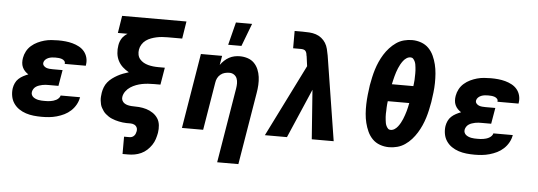

<svg xmlns="http://www.w3.org/2000/svg" viewBox="-57 -935 3714 1326"><g transform="rotate(5 1800.0 -271.5)"><path d="M250 8Q221 8 193 5Q165 2 139 -6.5Q113 -15 91 -30Q69 -45 54 -67Q39 -89 34 -116.5Q29 -144 33 -172Q36 -190 44 -207.5Q52 -225 66 -238Q80 -251 97 -260Q114 -269 132 -276Q119 -284 108 -295.5Q97 -307 90.5 -321.5Q84 -336 83 -352.5Q82 -369 85 -386Q89 -410 101 -432.5Q113 -455 132.5 -472Q152 -489 175 -500Q198 -511 221.5 -517.5Q245 -524 269.5 -526Q294 -528 317 -528Q343 -528 368 -525.5Q393 -523 417 -516.5Q441 -510 462.5 -498.5Q484 -487 499 -469Q514 -451 520.5 -427Q527 -403 523 -377L522 -370H376V-371Q378 -383 370.5 -391Q363 -399 352.5 -402.5Q342 -406 330.5 -407Q319 -408 307 -408Q296 -408 284 -406.5Q272 -405 260.5 -400.5Q249 -396 239.5 -387Q230 -378 228 -366Q226 -354 233.5 -345Q241 -336 251.5 -332Q262 -328 274 -327Q286 -326 298 -326H365L346 -215H279Q268 -215 257 -214.5Q246 -214 235 -211.5Q224 -209 213 -205.5Q202 -202 192 -195.5Q182 -189 175.5 -179Q169 -169 167 -158Q165 -147 169 -137.5Q173 -128 180.5 -122Q188 -116 197.5 -112Q207 -108 217.5 -106Q228 -104 238.5 -103.5Q249 -103 260 -103Q270 -103 280 -103.5Q290 -104 300 -105.5Q310 -107 320 -110Q330 -113 339.5 -118Q349 -123 357 -131.5Q365 -140 367 -150H502L501 -148Q497 -123 483.5 -98.5Q470 -74 449.5 -55Q429 -36 404.5 -24Q380 -12 353.5 -4.5Q327 3 301 5.5Q275 8 250 8Z M828 215V95H867Q875 95 883.5 91.5Q892 88 898.5 80.5Q905 73 907.5 64.5Q910 56 912 48Q914 34 908 22.5Q902 11 890 5.5Q878 0 864 0Q850 0 836.5 0Q823 0 809.5 -2Q796 -4 783 -6.5Q770 -9 757.5 -13Q745 -17 733 -22Q721 -27 710.5 -34Q700 -41 690 -49.5Q680 -58 673 -68Q666 -78 659.5 -89.5Q653 -101 650 -113.5Q647 -126 645.5 -139.5Q644 -153 645 -166.5Q646 -180 648 -194Q651 -213 658.5 -232.5Q666 -252 679.5 -268.5Q693 -285 710 -297.5Q727 -310 745 -320Q763 -330 782.5 -337.5Q802 -345 822 -351Q798 -364 778.5 -382Q759 -400 747 -423.5Q735 -447 732 -475Q729 -503 734 -531Q736 -544 740.5 -556Q745 -568 752 -579Q759 -590 769 -599Q779 -608 790 -615H723L742 -735H1188L1169 -615H1067Q1049 -615 1029.5 -613.5Q1010 -612 991.5 -608Q973 -604 954 -597Q935 -590 919 -578.5Q903 -567 892 -549.5Q881 -532 878 -513Q875 -495 878.5 -477.5Q882 -460 893 -447Q904 -434 919 -425.5Q934 -417 951 -412.5Q968 -408 986 -406Q1004 -404 1023 -404H1067L1047 -285H1003Q982 -285 961 -283.5Q940 -282 919.5 -278Q899 -274 879 -266.5Q859 -259 840.5 -247Q822 -235 808.5 -216.5Q795 -198 792 -177Q790 -164 795.5 -152.5Q801 -141 811.5 -134Q822 -127 834.5 -124Q847 -121 860 -120Q873 -119 886.5 -119Q900 -119 913 -118Q926 -117 939 -114.5Q952 -112 964 -108.5Q976 -105 987.5 -99.5Q999 -94 1009.5 -87Q1020 -80 1028.5 -71.5Q1037 -63 1044 -52.5Q1051 -42 1055 -30Q1059 -18 1060.5 -5Q1062 8 1061.5 21Q1061 34 1059 48Q1055 70 1048 92Q1041 114 1027.5 134Q1014 154 996 170.5Q978 187 956 197Q934 207 911.5 211Q889 215 867 215Z M1484 215 1570 -304Q1573 -322 1573 -340Q1573 -358 1567 -373.5Q1561 -389 1547 -398.5Q1533 -408 1515 -408Q1499 -408 1483 -404Q1467 -400 1453.5 -389Q1440 -378 1432.5 -363Q1425 -348 1423 -332L1368 0H1221L1307 -520H1454L1443 -456Q1455 -473 1470 -487Q1485 -501 1502.5 -510.5Q1520 -520 1539 -524Q1558 -528 1576 -528Q1605 -528 1631 -519.5Q1657 -511 1675.5 -492.5Q1694 -474 1704.5 -449Q1715 -424 1718.5 -397Q1722 -370 1720.5 -341.5Q1719 -313 1714 -285L1631 215ZM1489 -600 1529 -758H1641L1581 -600Z M1796 0 2045 -500 2036 -567V-569Q2035 -569 2035 -569Q2035 -569 2035 -570Q2034 -579 2032 -587.5Q2030 -596 2025 -603Q2020 -610 2011 -612.5Q2002 -615 1993 -615H1938V-735H1992Q2016 -735 2040 -733.5Q2064 -732 2085.5 -725Q2107 -718 2124.5 -704Q2142 -690 2153.5 -671.5Q2165 -653 2170.5 -630.5Q2176 -608 2180 -586L2273 0H2121L2096 -341L1949 0Z M2657 8Q2624 8 2593.5 -3Q2563 -14 2541.5 -36Q2520 -58 2507 -86.5Q2494 -115 2486.5 -145.5Q2479 -176 2476.5 -208.5Q2474 -241 2475 -274Q2476 -307 2479.5 -340.5Q2483 -374 2488 -407Q2493 -435 2499 -462.5Q2505 -490 2513.5 -517.5Q2522 -545 2534 -572Q2546 -599 2561.5 -624Q2577 -649 2597.5 -671.5Q2618 -694 2642.5 -711Q2667 -728 2695.5 -735.5Q2724 -743 2752 -743Q2785 -743 2815.5 -732Q2846 -721 2867.5 -699Q2889 -677 2902 -648.5Q2915 -620 2922.5 -589.5Q2930 -559 2932.5 -526.5Q2935 -494 2934.5 -461Q2934 -428 2930 -394.5Q2926 -361 2921 -328Q2916 -300 2910 -272.5Q2904 -245 2895.5 -217.5Q2887 -190 2875 -163Q2863 -136 2847.5 -111Q2832 -86 2812 -63.5Q2792 -41 2767 -24Q2742 -7 2713.5 0.5Q2685 8 2657 8ZM2639 -427H2788Q2789 -438 2790.5 -449Q2792 -460 2792.5 -471Q2793 -482 2793 -493Q2793 -504 2793.5 -515Q2794 -526 2793 -536.5Q2792 -547 2791 -558Q2790 -569 2788 -579Q2786 -589 2781.5 -598.5Q2777 -608 2770 -615.5Q2763 -623 2752 -623Q2737 -623 2724 -614.5Q2711 -606 2701.5 -593.5Q2692 -581 2684.5 -567.5Q2677 -554 2671.5 -540.5Q2666 -527 2661 -512.5Q2656 -498 2652.5 -484Q2649 -470 2645.5 -456Q2642 -442 2639 -427ZM2657 -112Q2672 -112 2685 -120.5Q2698 -129 2707.5 -141.5Q2717 -154 2724.5 -167.5Q2732 -181 2737.5 -194.5Q2743 -208 2748 -222.5Q2753 -237 2757 -251Q2761 -265 2764 -279Q2767 -293 2770 -308H2621Q2620 -297 2618.5 -286Q2617 -275 2617 -264Q2617 -253 2616.5 -242Q2616 -231 2615.5 -220Q2615 -209 2616 -198.5Q2617 -188 2618 -177Q2619 -166 2621 -156Q2623 -146 2627.5 -136.5Q2632 -127 2639 -119.5Q2646 -112 2657 -112Z M3250 8Q3221 8 3193 5Q3165 2 3139 -6.5Q3113 -15 3091 -30Q3069 -45 3054 -67Q3039 -89 3034 -116.5Q3029 -144 3033 -172Q3036 -190 3044 -207.5Q3052 -225 3066 -238Q3080 -251 3097 -260Q3114 -269 3132 -276Q3119 -284 3108 -295.5Q3097 -307 3090.5 -321.5Q3084 -336 3083 -352.5Q3082 -369 3085 -386Q3089 -410 3101 -432.5Q3113 -455 3132.5 -472Q3152 -489 3175 -500Q3198 -511 3221.5 -517.5Q3245 -524 3269.5 -526Q3294 -528 3317 -528Q3343 -528 3368 -525.5Q3393 -523 3417 -516.5Q3441 -510 3462.5 -498.5Q3484 -487 3499 -469Q3514 -451 3520.5 -427Q3527 -403 3523 -377L3522 -370H3376V-371Q3378 -383 3370.5 -391Q3363 -399 3352.5 -402.5Q3342 -406 3330.5 -407Q3319 -408 3307 -408Q3296 -408 3284 -406.5Q3272 -405 3260.5 -400.5Q3249 -396 3239.5 -387Q3230 -378 3228 -366Q3226 -354 3233.5 -345Q3241 -336 3251.5 -332Q3262 -328 3274 -327Q3286 -326 3298 -326H3365L3346 -215H3279Q3268 -215 3257 -214.5Q3246 -214 3235 -211.5Q3224 -209 3213 -205.5Q3202 -202 3192 -195.5Q3182 -189 3175.5 -179Q3169 -169 3167 -158Q3165 -147 3169 -137.5Q3173 -128 3180.5 -122Q3188 -116 3197.5 -112Q3207 -108 3217.5 -106Q3228 -104 3238.5 -103.5Q3249 -103 3260 -103Q3270 -103 3280 -103.5Q3290 -104 3300 -105.5Q3310 -107 3320 -110Q3330 -113 3339.5 -118Q3349 -123 3357 -131.5Q3365 -140 3367 -150H3502L3501 -148Q3497 -123 3483.5 -98.5Q3470 -74 3449.5 -55Q3429 -36 3404.5 -24Q3380 -12 3353.5 -4.5Q3327 3 3301 5.5Q3275 8 3250 8Z"/></g></svg>

Font: Iosevka Aile Heavy Oblique
Style: Regular
Weight: 900
Italic angle: -9°
Designer: Belleve Invis
Foundry: Belleve Invis
Version: Version 31.1.0; ttfautohint (v1.8.4)